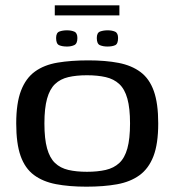

<svg xmlns="http://www.w3.org/2000/svg" viewBox="-20 -695 656 722"><path d="M305 7Q240 7 190.5 -2.5Q141 -12 107.5 -37Q74 -62 57.5 -108.5Q41 -155 41 -231Q41 -307 59 -354Q77 -401 111.5 -426Q146 -451 196.5 -459.5Q247 -468 312 -468Q377 -468 426 -458.5Q475 -449 508.5 -424Q542 -399 558.5 -352.5Q575 -306 575 -231Q575 -154 557 -107.5Q539 -61 504.5 -36Q470 -11 420 -2Q370 7 305 7ZM307 -49Q347 -49 377.5 -56Q408 -63 428.5 -82Q449 -101 459 -137Q469 -173 469 -231Q469 -288 459 -324Q449 -360 428.5 -379Q408 -398 377.5 -405Q347 -412 307 -412Q267 -412 237 -405Q207 -398 187 -379Q167 -360 157 -324Q147 -288 147 -231Q147 -173 157 -137Q167 -101 187 -82Q207 -63 237 -56Q267 -49 307 -49ZM384 -520Q368 -520 356 -525Q344 -530 344 -552Q344 -572 356.5 -576.5Q369 -581 385 -581Q401 -581 412.5 -576Q424 -571 424 -552Q424 -530 413 -525Q402 -520 384 -520ZM232 -520Q214 -520 202.5 -525Q191 -530 191 -552Q191 -572 203.5 -576.5Q216 -581 232 -581Q248 -581 259.5 -576Q271 -571 271 -552Q271 -531 259.5 -525.5Q248 -520 232 -520ZM186 -637V-675H429V-637Z"/></svg>

Font: Genos Thin Medium
Style: Regular
Weight: 500
Version: Version 1.010